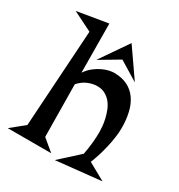

<svg xmlns="http://www.w3.org/2000/svg" viewBox="-189 -807 869 934"><g transform="rotate(30 246.0 -340.0)"><path d="M-20 -5.9 55.2 -66.9 89.8 -610.8 -19 -665 153.8 -693.8 155.8 -418.9Q172.4 -442.9 192.4 -458.3Q212.4 -473.6 231.7 -482.4Q251 -491.2 267.3 -494.6Q283.7 -498 293 -498Q338.9 -498 370.6 -481.7Q402.3 -465.3 422.1 -436.5Q441.9 -407.7 450.9 -368.4Q460 -329.1 460 -283.2Q460 -257.8 455.8 -229Q451.7 -200.2 444.8 -171.1Q438 -142.1 429.4 -115Q420.9 -87.9 412.1 -65.9L508.8 -12.2L255.9 14.2L362.8 -83Q369.6 -119.1 372.8 -150.9Q376 -182.6 376 -210Q376 -223.6 374.3 -243.2Q372.6 -262.7 367.7 -283.9Q362.8 -305.2 354.5 -326.2Q346.2 -347.2 332.8 -363.8Q319.3 -380.4 300.5 -390.6Q281.7 -400.9 255.9 -400.9Q230.5 -400.9 203.9 -389.6Q177.2 -378.4 155.8 -354L159.2 -60.1L224.1 -5.9ZM404.3 -507.8 296.4 -573.7 187 -508.8 294.9 -665.5Z"/></g></svg>

Font: Risque
Style: Regular
Weight: 400
Designer: Astigmatic (AOETI)
Foundry: Astigmatic (AOETI)
Version: Version 1.000